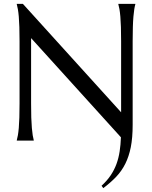

<svg xmlns="http://www.w3.org/2000/svg" viewBox="-20 -720 779 983"><path d="M600.1 -508.8Q600.1 -550.3 599.1 -581.3Q598.1 -612.3 596.2 -635Q594.2 -657.7 591.6 -672.9Q588.9 -688 585.9 -698.2V-700.2H672.9V-698.2Q669.9 -688 667.5 -672.9Q665 -657.7 663.1 -635Q661.1 -612.3 660.2 -581.3Q659.2 -550.3 659.2 -508.8V-81.1Q659.2 -15.1 649.7 33.2Q640.1 81.5 621.3 118.9Q602.5 156.2 574.5 185.5Q546.4 214.8 508.8 243.2L500 231Q528.3 205.1 546.6 177.7Q564.9 150.4 576.2 119.9Q587.4 89.4 592.5 55.4Q597.7 21.5 599.1 -17.1L139.2 -524.9V-190.9Q139.2 -149.4 140.1 -118.4Q141.1 -87.4 143.1 -64.9Q145 -42.5 147.5 -27.3Q149.9 -12.2 152.8 -2V0H65.9V-2Q68.8 -12.2 71.5 -27.3Q74.2 -42.5 76.2 -64.9Q78.1 -87.4 79.1 -118.4Q80.1 -149.4 80.1 -190.9V-508.8Q80.1 -550.3 79.1 -581.3Q78.1 -612.3 76.2 -635Q74.2 -657.7 71.5 -672.9Q68.8 -688 65.9 -698.2V-700.2H97.2L600.1 -145V-508.8Z"/></svg>

Font: Marcellus
Style: Regular
Weight: 400
Designer: Astigmatic (AOETI)
Foundry: Astigmatic (AOETI)
Version: Version 1.000